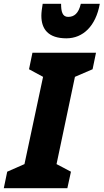

<svg xmlns="http://www.w3.org/2000/svg" viewBox="-57 -992 546 1012"><path d="M293 -790C380 -790 448 -854 469 -972H369C357 -921 334 -903 302 -903C271 -903 265 -933 265 -972H168C164 -948 161 -927 161 -909C161 -839 197 -790 293 -790ZM-37 0H298L317 -87L241 -127L338 -587L431 -627L449 -714H114L96 -627L170 -587L72 -127L-19 -87Z"/></svg>

Font: Noto Sans UI Condensed Black
Style: Italic
Weight: 900
Width: 3
Italic angle: -192°
Designer: Monotype Design Team
Foundry: Monotype Imaging Inc.
Version: Version 1.901